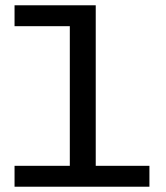

<svg xmlns="http://www.w3.org/2000/svg" viewBox="-20 -706 629 726"><path d="M545 -79V0H35V-79H244V-607H35V-686H342V-79Z"/></svg>

Font: BioRhyme Expanded
Style: Regular
Weight: 400
Width: 7
Designer: Aoife Mooney
Foundry: Aoife Mooney Type
Version: Version 1.000